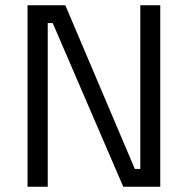

<svg xmlns="http://www.w3.org/2000/svg" viewBox="-20 -712 716 732"><path d="M162 0V-624H181L450 0H591V-692H515V-68H494L229 -692H85V0Z"/></svg>

Font: RazerF5
Style: Regular
Weight: 400
Foundry: Razer Inc.
Version: Version 2